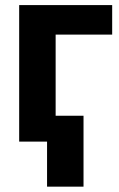

<svg xmlns="http://www.w3.org/2000/svg" viewBox="-20 -548 459 743"><path d="M54.2 0ZM414.1 -414.1H195.3V0H54.2V-528.3H414.1ZM303.2 174.3H162.1V-100.1H303.2Z"/></svg>

Font: Roboto
Style: Bold
Weight: 700
Designer: Google
Version: Version 2.134; 2016; ttfautohint (v1.6)